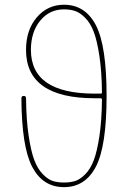

<svg xmlns="http://www.w3.org/2000/svg" viewBox="-20 -770 540 810"><path d="M405.3 -375Q410.2 -375 410.2 -379.9Q409.2 -468.8 399.4 -533.7Q389.6 -598.6 375.5 -635.7Q361.3 -672.9 339.4 -694.8Q317.4 -716.8 296.9 -723.6Q276.4 -730.5 250 -730.5Q188.5 -730.5 149.4 -682.6Q110.4 -634.8 110.4 -559.6Q110.4 -375 379.9 -375ZM250 19.5Q161.1 19.5 116.2 -65.4Q71.3 -150.4 70.3 -355.5Q70.3 -365.2 80.1 -365.2Q89.8 -365.2 89.8 -356.4Q90.8 -265.6 100.6 -199.2Q110.4 -132.8 124.5 -95.2Q138.7 -57.6 160.6 -35.2Q182.6 -12.7 203.1 -6.3Q223.6 0 250 0Q276.4 0 296.9 -6.3Q317.4 -12.7 339.4 -34.7Q361.3 -56.6 375.5 -93.8Q389.6 -130.9 399.4 -195.8Q409.2 -260.7 410.2 -349.6Q410.2 -354.5 405.3 -355.5H379.9Q89.8 -355.5 89.8 -559.6Q89.8 -643.6 135.3 -696.8Q180.7 -750 250 -750Q339.8 -750 384.8 -663.1Q429.7 -576.2 429.7 -365.2Q429.7 -154.3 384.8 -67.4Q339.8 19.5 250 19.5Z"/></svg>

Font: Rounded-X Mgen+ 1mn thin
Style: Regular
Weight: 100
Designer: [Source Han Sans]
Ryoko NISHIZUKA  (kana & ideographs); Paul D. Hunt (Latin, Greek & Cyrillic); Wenlong ZHANG  (bopomofo
Version: Version 1.059.20150602